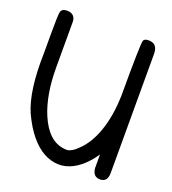

<svg xmlns="http://www.w3.org/2000/svg" viewBox="-104 -617 616 687"><g transform="rotate(20 204.5 -273.0)"><path d="M380.9 -44.9Q380.9 -9.8 352.5 -9.8Q325.2 -9.8 322.3 -42V-93.8Q300.8 -61.5 274.4 -40Q221.7 2 166 -13.7Q108.4 -29.3 62.5 -102.5Q47.9 -127 39.1 -146.5Q5.9 -222.7 9.8 -365.2V-438.5Q9.8 -511.7 12.7 -523.4Q16.6 -537.1 36.1 -537.1Q52.7 -537.1 61 -527.8Q69.3 -518.6 68.4 -502V-333Q68.4 -228.5 98.6 -157.2Q133.8 -75.2 194.3 -69.3L203.1 -68.4Q222.7 -68.4 249 -95.7Q280.3 -127 298.8 -178.7Q320.3 -238.3 322.3 -318.4Q322.3 -318.4 322.3 -318.4Q322.3 -512.7 327.1 -528.3Q330.1 -537.1 346.7 -537.1Q380.9 -537.1 380.9 -498V-336.9V-328.1Z"/></g></svg>

Font: otype
Style: Regular
Weight: 400
Designer: ironsmith
Version: 4